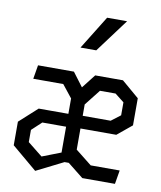

<svg xmlns="http://www.w3.org/2000/svg" viewBox="-89 -877 798 954"><g transform="rotate(10 310.0 -400.0)"><path d="M338.7 -406.2V-333.5H267V-380L216.3 -443.8H65L76.7 -513.7H257.8ZM297.8 -302.5V-237.5H147L97.7 -191.5V-130L172.3 -70.5L296.3 -118.5L328.2 -118.8V-63H290L153.7 5.3L26.8 -101.5V-220.5L117.3 -302.5ZM505.2 -513.7 593.2 -438.5V-301.8L519.5 -241.2H314.5V-305.2H479.8L526.5 -340.8V-406.2L480.5 -442.5H401.8L338.8 -362.5V-134.5L420.8 -69.5H567L555.3 0H390.5L267 -98.3V-388L365.2 -513.7ZM474.5 -806.2H373.7L269.2 -637.2H348.7Z"/></g></svg>

Font: Monaspace Krypton Var ExLight
Style: Regular
Weight: 200
Designer: Riley Cran and the Lettermatic Team
Version: Version 1.200 (Monaspace Krypton Var)